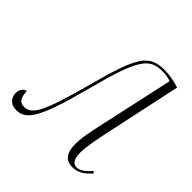

<svg xmlns="http://www.w3.org/2000/svg" viewBox="-175 -655 783 783"><g transform="rotate(45 216.0 -263.5)"><path d="M354 10C388 10 411 -10 433 -33L426 -41C404 -16 386 -2 366 -2C343 -2 334 -23 334 -56C334 -94 347 -152 356 -196L426 -522C399 -531 370 -537 339 -537C246 -537 222 -486 166 -279C108 -63 84 -25 39 -25C12 -25 3 -48 3 -78C-12 -78 -24 -61 -24 -42C-24 -17 -10 7 28 7C84 7 117 -43 176 -270C233 -486 260 -527 336 -527C354 -527 369 -525 386 -519L317 -204C305 -149 295 -108 295 -64C295 -17 313 10 354 10Z"/></g></svg>

Font: Noto Serif Display ExtraCondensed ExtraLight
Style: Italic
Weight: 200
Width: 2
Italic angle: -12°
Designer: Monotype Design Team
Foundry: Monotype Imaging Inc.
Version: Version 2.009